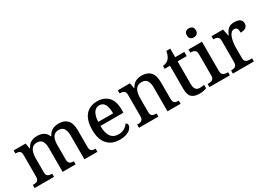

<svg xmlns="http://www.w3.org/2000/svg" viewBox="3 -1572 3328 2391"><g transform="rotate(-30 1666.5 -376.5)"><path d="M26 0V-45H37Q60 -45 77 -50Q94 -55 103.5 -70.5Q113 -86 113 -116V-425Q113 -454 103.5 -468.5Q94 -483 76.5 -487.5Q59 -492 37 -492H34V-536H206L219 -458H224Q252 -510 289.5 -528.5Q327 -547 377 -547Q410 -547 438.5 -538Q467 -529 488.5 -510Q510 -491 522 -458H530Q558 -510 598 -528.5Q638 -547 687 -547Q765 -547 808.5 -500.5Q852 -454 852 -352V-117Q852 -86 861 -70.5Q870 -55 887 -50Q904 -45 926 -45H929V0H742V-341Q742 -405 720 -441Q698 -477 644 -477Q605 -477 582 -457Q559 -437 549 -403Q539 -369 539 -330V-117Q539 -86 548.5 -70.5Q558 -55 574.5 -50Q591 -45 613 -45H616V0H429V-341Q429 -405 407.5 -441Q386 -477 332 -477Q291 -477 267.5 -455Q244 -433 233.5 -396Q223 -359 223 -317V-112Q223 -83 234 -68.5Q245 -54 262.5 -49.5Q280 -45 302 -45H305V0Z M1248 10Q1134 10 1071.5 -62Q1009 -134 1009 -264Q1009 -404 1069 -475.5Q1129 -547 1238 -547Q1338 -547 1395.5 -486.5Q1453 -426 1453 -307V-260H1122Q1124 -153 1160.5 -104.5Q1197 -56 1268 -56Q1320 -56 1355.5 -78.5Q1391 -101 1409 -130Q1418 -127 1425 -117Q1432 -107 1432 -93Q1432 -72 1412.5 -48Q1393 -24 1352.5 -7Q1312 10 1248 10ZM1338 -317Q1338 -396 1315 -443Q1292 -490 1237 -490Q1186 -490 1157 -445.5Q1128 -401 1124 -317Z M1527 0V-45H1534Q1557 -45 1575 -50Q1593 -55 1603.5 -70.5Q1614 -86 1614 -116V-424Q1614 -453 1603.5 -467.5Q1593 -482 1576 -486.5Q1559 -491 1537 -491H1532V-536H1707L1720 -458H1725Q1754 -510 1792 -528.5Q1830 -547 1880 -547Q1960 -547 2003.5 -500.5Q2047 -454 2047 -352V-117Q2047 -86 2056 -70.5Q2065 -55 2081.5 -50Q2098 -45 2120 -45H2125V0H1937V-341Q1937 -405 1915 -441Q1893 -477 1836 -477Q1795 -477 1770 -455Q1745 -433 1734.5 -396Q1724 -359 1724 -317V-112Q1724 -83 1734.5 -68.5Q1745 -54 1762 -49.5Q1779 -45 1801 -45H1806V0Z M2396 10Q2320 10 2283.5 -24.5Q2247 -59 2247 -146V-476H2171V-519Q2193 -519 2216 -528Q2239 -537 2255 -554Q2272 -571 2283 -596.5Q2294 -622 2301 -659H2357V-536H2488V-476H2357V-146Q2357 -97 2376.5 -74Q2396 -51 2431 -51Q2449 -51 2465 -53Q2481 -55 2497 -58V-9Q2483 -2 2454.5 4Q2426 10 2396 10Z M2540 0V-45H2553Q2575 -45 2592.5 -50Q2610 -55 2621 -69.5Q2632 -84 2632 -113V-423Q2632 -452 2621 -466.5Q2610 -481 2592 -486Q2574 -491 2553 -491H2548V-536H2742V-117Q2742 -87 2752.5 -71.5Q2763 -56 2781.5 -50.5Q2800 -45 2821 -45H2834V0ZM2683 -633Q2656 -633 2637 -648Q2618 -663 2618 -698Q2618 -734 2637 -748.5Q2656 -763 2683 -763Q2709 -763 2728.5 -748.5Q2748 -734 2748 -698Q2748 -663 2728.5 -648Q2709 -633 2683 -633Z M2877 0V-45H2881Q2904 -45 2922 -50Q2940 -55 2950.5 -70.5Q2961 -86 2961 -117V-423Q2961 -453 2950 -467.5Q2939 -482 2921.5 -486.5Q2904 -491 2882 -491H2879V-536H3045L3065 -438H3070Q3083 -469 3099.5 -494Q3116 -519 3141.5 -532.5Q3167 -546 3210 -546Q3266 -546 3292 -525.5Q3318 -505 3318 -469Q3318 -434 3293.5 -413.5Q3269 -393 3216 -393Q3216 -421 3211.5 -438.5Q3207 -456 3196 -464Q3185 -472 3165 -472Q3139 -472 3120.5 -451.5Q3102 -431 3091.5 -399Q3081 -367 3076 -332Q3071 -297 3071 -268V-112Q3071 -83 3082 -68.5Q3093 -54 3110.5 -49.5Q3128 -45 3150 -45H3179V0Z"/></g></svg>

Font: Noto Serif Khmer Medium
Style: Regular
Weight: 500
Version: Version 2.003